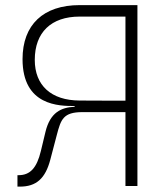

<svg xmlns="http://www.w3.org/2000/svg" viewBox="-20 -713 626 736"><path d="M265.6 -306.6H266.1V-303.7C214.4 -301.3 172.4 -282.2 154.3 -207.5L136.7 -134.3C121.1 -68.8 95.2 -41.5 51.3 -41.5H46.9V2.4H56.2C118.7 2.4 153.8 -28.3 172.9 -101.1L197.8 -195.8C213.4 -255.4 222.7 -283.2 295.9 -283.2H460.9V0H506.8V-693.4H285.2C146 -693.4 66.4 -618.2 66.4 -486.3C66.4 -306.6 208 -306.6 265.6 -306.6ZM401.9 -327.1 285.2 -327.6C176.3 -328.1 113.3 -385.3 113.3 -483.4C113.3 -588.9 176.3 -649.4 285.2 -649.4H460.9V-327.1Z"/></svg>

Font: Cascadia Code PL ExtraLight
Style: Regular
Weight: 200
Monospace: yes
Designer: Aaron Bell
Foundry: Saja Typeworks
Version: Version 2404.023